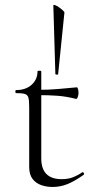

<svg xmlns="http://www.w3.org/2000/svg" viewBox="-20 -731 379 763"><path d="M189 12Q165 12 143.5 4.5Q122 -3 109 -20.5Q96 -38 96 -68V-306Q96 -331 93 -342.5Q90 -354 79 -357.5Q68 -361 44 -361Q41 -361 41 -367Q41 -373 44 -373Q82 -373 105.5 -394Q129 -415 129 -447Q129 -450 136.5 -450Q144 -450 144 -447V-102Q144 -60 164.5 -39.5Q185 -19 225 -19Q252 -19 272.5 -27.5Q293 -36 306 -46Q310 -48 313 -43.5Q316 -39 312 -36Q275 -10 247 1Q219 12 189 12ZM282 -338Q243 -348 207.5 -350.5Q172 -353 132 -353V-374Q171 -374 207.5 -377Q244 -380 285 -384Q288 -384 290 -377.5Q292 -371 292 -361Q292 -354 289 -345.5Q286 -337 282 -338ZM192 -709Q192 -713 199 -710.5Q206 -708 214.5 -702Q223 -696 229.5 -690Q236 -684 236 -681L211 -436Q211 -434 205.5 -434.5Q200 -435 200 -437Z"/></svg>

Font: Cormorant Light Light
Style: Regular
Weight: 300
Version: Version 4.000